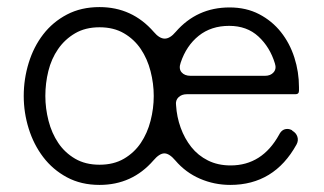

<svg xmlns="http://www.w3.org/2000/svg" viewBox="-20 -511 916 542"><path d="M261 11Q209 11 169 -10.5Q129 -32 102 -67.5Q75 -103 61 -148Q47 -193 47 -240Q47 -288 61 -333.5Q75 -379 102 -414Q129 -449 169 -470Q209 -491 261 -491Q353 -491 414 -421Q430 -402 445 -402Q460 -402 476 -421Q536 -490 628 -490Q675 -490 711.5 -471Q748 -452 773 -420.5Q798 -389 811 -348.5Q824 -308 824 -265V-255Q824 -245 814 -245H507Q493 -245 484 -236.5Q475 -228 477 -214Q479 -181 490 -150.5Q501 -120 520 -96Q539 -72 567 -58Q595 -44 631 -44Q720 -44 768 -131Q776 -147 791 -147Q798 -147 805 -143V-142Q816 -136 819.5 -125Q823 -114 817 -103Q754 11 630 11Q585 11 544.5 -6.5Q504 -24 475 -58Q458 -78 444 -78Q430 -78 413 -58Q353 11 261 11ZM518 -297H728Q744 -297 752.5 -307Q761 -317 756 -332Q742 -378 709.5 -408Q677 -438 627 -438Q576 -438 541 -410Q506 -382 490 -334Q484 -317 492.5 -307Q501 -297 518 -297ZM261 -46Q301 -46 330 -63Q359 -80 377.5 -107.5Q396 -135 405 -170Q414 -205 414 -240Q414 -275 405 -310Q396 -345 377.5 -372.5Q359 -400 330 -417Q301 -434 261 -434Q221 -434 192 -417Q163 -400 144 -372.5Q125 -345 116.5 -310.5Q108 -276 108 -240Q108 -205 117 -170Q126 -135 144.5 -107.5Q163 -80 192 -63Q221 -46 261 -46Z"/></svg>

Font: Higure Gothic
Style: Regular
Weight: 400
Designer: Yoshimichi Ohira
Foundry: Positype
Version: Version 1.000